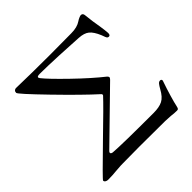

<svg xmlns="http://www.w3.org/2000/svg" viewBox="-182 -819 967 967"><g transform="rotate(-45 301.5 -336.0)"><path d="M25 0ZM25 -9Q25 -14 170 -155Q292 -273 328 -312Q332 -317 327 -323Q256 -387 142 -504.5Q28 -622 28 -631Q28 -640 33 -644.5Q38 -649 44 -649Q155 -646 282 -646Q382 -646 437 -647Q479 -647 505 -665Q512 -670 521.5 -674Q531 -678 535 -678Q549 -678 550 -661Q555 -611 563 -568Q563 -566 567 -539Q569 -525 569 -517Q569 -501 559 -501Q551 -501 547.5 -507Q544 -513 541.5 -521Q539 -529 537 -533Q521 -571 502 -586.5Q483 -602 446 -604Q404 -607 315.5 -611Q227 -615 180 -615Q161 -615 161 -608Q161 -605 165 -599Q191 -566 269.5 -490Q348 -414 410 -365Q416 -359 416 -355Q416 -350 409 -343L152 -92Q148 -88 148 -84Q148 -77 160 -75Q220 -70 446 -70Q486 -70 510 -82Q534 -94 554 -131Q563 -147 569.5 -155Q576 -163 585 -163Q589 -163 591.5 -160.5Q594 -158 594 -154L593 -150Q580 -113 568 -72.5Q556 -32 552 -12Q550 -3 547.5 1Q545 5 538 5Q517 5 497 2Q471 0 458 0Q394 -1 275 -1Q194 -1 158 0Q140 0 125 1.5Q110 3 104 3Q79 6 46 6Q38 6 31.5 2Q25 -2 25 -9Z"/></g></svg>

Font: EB Garamond
Style: Regular
Weight: 400
Designer: Georg Duffner and Octavio Pardo
Foundry: Georg Duffner
Version: Version 1.000; ttfautohint (v1.6)